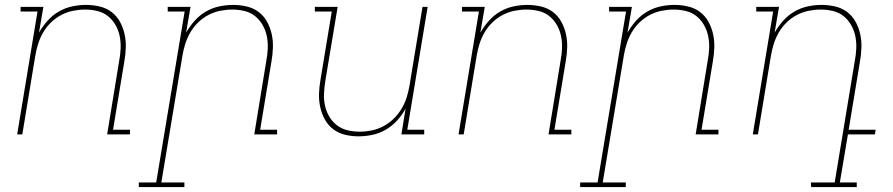

<svg xmlns="http://www.w3.org/2000/svg" viewBox="-20 -548 3640 783"><path d="M50 0 133 -501H64V-520H157L139 -415Q154 -441 174 -463.5Q194 -486 220 -501Q246 -516 274.5 -522Q303 -528 331 -528Q359 -528 386.5 -521.5Q414 -515 435 -499Q456 -483 469 -459.5Q482 -436 488 -409Q494 -382 493 -353.5Q492 -325 487 -297L441 -19H510V0H417L466 -300Q471 -325 472 -351Q473 -377 468 -401Q463 -425 451 -446Q439 -467 420.5 -482Q402 -497 377.5 -503Q353 -509 327 -509Q303 -509 278 -504Q253 -499 230 -487Q207 -475 188 -456.5Q169 -438 156 -415.5Q143 -393 135.5 -369Q128 -345 124 -321L71 0Z M732 215H546V196H617L733 -501H664V-520H757L739 -415Q754 -441 774 -463.5Q794 -486 820 -501Q846 -516 874.5 -522Q903 -528 931 -528Q959 -528 986.5 -521.5Q1014 -515 1035 -499Q1056 -483 1069 -459.5Q1082 -436 1088 -409Q1094 -382 1093 -353.5Q1092 -325 1087 -297L1041 -19H1110V0H1017L1066 -300Q1071 -325 1072 -351Q1073 -377 1068 -401Q1063 -425 1051 -446Q1039 -467 1020.5 -482Q1002 -497 977.5 -503Q953 -509 927 -509Q903 -509 878 -504Q853 -499 830 -487Q807 -475 788 -456.5Q769 -438 756 -415.5Q743 -393 735.5 -369Q728 -345 724 -321L638 196H732Z M1442 8Q1414 8 1387 1.5Q1360 -5 1339 -21Q1318 -37 1305 -60.5Q1292 -84 1286 -111Q1280 -138 1281 -166.5Q1282 -195 1287 -223L1333 -501H1264V-520H1357L1307 -220Q1303 -195 1301.5 -169Q1300 -143 1305 -119Q1310 -95 1322 -74Q1334 -53 1353 -38Q1372 -23 1396.5 -17Q1421 -11 1447 -11Q1471 -11 1495.5 -16Q1520 -21 1543 -33Q1566 -45 1585 -63.5Q1604 -82 1617.5 -104.5Q1631 -127 1638.5 -151Q1646 -175 1650 -199L1703 -520H1724L1641 -19H1710V0H1617L1634 -105Q1620 -79 1599.5 -56.5Q1579 -34 1553 -19Q1527 -4 1498.5 2Q1470 8 1442 8Z M1850 0 1933 -501H1864V-520H1957L1939 -415Q1954 -441 1974 -463.5Q1994 -486 2020 -501Q2046 -516 2074.5 -522Q2103 -528 2131 -528Q2159 -528 2186.5 -521.5Q2214 -515 2235 -499Q2256 -483 2269 -459.5Q2282 -436 2288 -409Q2294 -382 2293 -353.5Q2292 -325 2287 -297L2241 -19H2310V0H2217L2266 -300Q2271 -325 2272 -351Q2273 -377 2268 -401Q2263 -425 2251 -446Q2239 -467 2220.5 -482Q2202 -497 2177.5 -503Q2153 -509 2127 -509Q2103 -509 2078 -504Q2053 -499 2030 -487Q2007 -475 1988 -456.5Q1969 -438 1956 -415.5Q1943 -393 1935.5 -369Q1928 -345 1924 -321L1871 0Z M2532 215H2346V196H2417L2533 -501H2464V-520H2557L2539 -415Q2554 -441 2574 -463.5Q2594 -486 2620 -501Q2646 -516 2674.5 -522Q2703 -528 2731 -528Q2759 -528 2786.5 -521.5Q2814 -515 2835 -499Q2856 -483 2869 -459.5Q2882 -436 2888 -409Q2894 -382 2893 -353.5Q2892 -325 2887 -297L2841 -19H2910V0H2817L2866 -300Q2871 -325 2872 -351Q2873 -377 2868 -401Q2863 -425 2851 -446Q2839 -467 2820.5 -482Q2802 -497 2777.5 -503Q2753 -509 2727 -509Q2703 -509 2678 -504Q2653 -499 2630 -487Q2607 -475 2588 -456.5Q2569 -438 2556 -415.5Q2543 -393 2535.5 -369Q2528 -345 2524 -321L2438 196H2532Z M3474 215H3288L3287 196H3384L3466 -300Q3471 -325 3472 -351Q3473 -377 3468 -401Q3463 -425 3451 -446Q3439 -467 3420.5 -482Q3402 -497 3377.5 -503Q3353 -509 3327 -509Q3303 -509 3278 -504Q3253 -499 3230 -487Q3207 -475 3188 -456.5Q3169 -438 3156 -415.5Q3143 -393 3135.5 -369Q3128 -345 3124 -321L3071 0H3050L3133 -501H3064V-520H3157L3139 -415Q3154 -441 3174 -463.5Q3194 -486 3220 -501Q3246 -516 3274.5 -522Q3303 -528 3331 -528Q3359 -528 3386.5 -521.5Q3414 -515 3435 -499Q3456 -483 3469 -459.5Q3482 -436 3488 -409Q3494 -382 3493 -353.5Q3492 -325 3487 -297L3441 -19H3551L3548 0H3438L3405 196H3474Z"/></svg>

Font: Iosevka HT Thin Extended
Style: Italic
Weight: 100
Width: 7
Italic angle: -9°
Monospace: yes
Designer: Belleve Invis
Foundry: Belleve Invis
Version: Version 32.3.0; ttfautohint (v1.8.4)